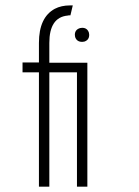

<svg xmlns="http://www.w3.org/2000/svg" viewBox="-20 -700 522 720"><path d="M64.5 -428.7V-465.8H126V-539.1Q126 -634.8 185.5 -667Q210 -679.7 242.2 -679.7H252.9L244.1 -642.6Q236.3 -642.6 233.4 -641.6Q165 -634.8 165 -539.1V-464.8H307.6V0H268.6V-428.7H165V0H126V-428.7ZM260.7 -569.3Q260.7 -588.9 280.3 -594.7Q285.2 -595.7 288.1 -595.7Q307.6 -595.7 313.5 -577.1Q314.5 -573.2 314.5 -569.3Q314.5 -549.8 295.9 -543.9Q292 -543 288.1 -543Q267.6 -543 261.7 -561.5Q260.7 -566.4 260.7 -569.3Z"/></svg>

Font: Post No Bills Colombo Light
Style: Regular
Weight: 300
Designer: Kosala Senevirathne, Siva Puranthara, Lasantha Premarathna, Tharique Azeez
Foundry: Mooniak
Version: Version 1.220 ; ttfautohint (v1.6)